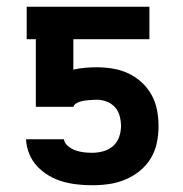

<svg xmlns="http://www.w3.org/2000/svg" viewBox="-20 -540 540 568"><path d="M253 8Q230 8 208 5.5Q186 3 165 -3Q144 -9 124.5 -20.5Q105 -32 90 -48Q75 -64 66.5 -85Q58 -106 57 -128H169Q171 -116 181.5 -107.5Q192 -99 203.5 -95Q215 -91 227.5 -89.5Q240 -88 253 -88Q269 -88 285.5 -92.5Q302 -97 314.5 -108Q327 -119 332.5 -135Q338 -151 338 -167Q338 -182 334 -197Q330 -212 320 -223Q310 -234 295.5 -239.5Q281 -245 266 -245Q260 -245 253.5 -244.5Q247 -244 240.5 -243.5Q234 -243 228 -242Q222 -241 216 -239Q210 -237 204.5 -233.5Q199 -230 197 -224H86V-424H59V-520H422V-424H197V-334Q214 -338 231.5 -339.5Q249 -341 266 -341Q290 -341 314 -337Q338 -333 359.5 -323Q381 -313 399 -296.5Q417 -280 428.5 -259Q440 -238 444.5 -214.5Q449 -191 449 -167Q449 -142 444 -117.5Q439 -93 426 -71.5Q413 -50 393 -34Q373 -18 350 -8.5Q327 1 302.5 4.5Q278 8 253 8Z"/></svg>

Font: Iosevka Fixed
Style: Bold
Weight: 700
Monospace: yes
Designer: Belleve Invis
Foundry: Belleve Invis
Version: Version 32.3.0